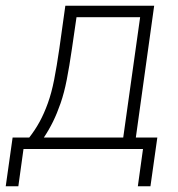

<svg xmlns="http://www.w3.org/2000/svg" viewBox="-50 -520 620 670"><path d="M449 0H32L14 130H-30L-6 -40H52Q73 -67 88.5 -95.5Q104 -124 117 -160Q130 -196 139 -242Q148 -288 157 -350L178 -500H488L424 -40H499L475 130H431ZM201 -350Q192 -288 183 -242Q174 -196 161.5 -160Q149 -124 135 -95.5Q121 -67 103 -40H380L439 -460H217Z"/></svg>

Font: Retni Sans Light
Style: Italic
Weight: 300
Italic angle: -8°
Designer: Vitaly Kuzmin
Foundry: ParaType Ltd.
Version: Version 1.00;June 10, 2019;FontCreator 11.5.0.2425 64-bit; t